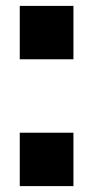

<svg xmlns="http://www.w3.org/2000/svg" viewBox="-20 -627 311 651"><path d="M47 -426V-607H229V-426ZM47 4V-177H229V4Z"/></svg>

Font: OpenDyslexic
Style: Regular
Weight: 400
Designer: Abbie Gonzalez
Version: Version 0.920;hotconv 1.0.109;makeotfexe 2.5.65596